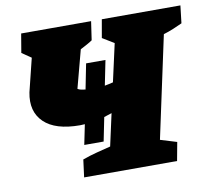

<svg xmlns="http://www.w3.org/2000/svg" viewBox="-75 -745 917 830"><g transform="rotate(-10 384.0 -330.0)"><path d="M229 0 239 -77Q269 -88 302 -96.5Q335 -105 363 -112L394 -253Q377 -247 360 -242L339 -138H254L272 -226Q261 -225 251 -225Q143 -225 93.5 -273Q44 -321 60 -403L96 -549L55 -577L69 -660H376L364 -578Q354 -571 341 -564Q328 -557 311 -548L267 -382Q273 -378 282 -376Q291 -374 301 -373L323 -484H408L386 -375Q403 -378 423 -383L460 -549L409 -580L423 -660H768L759 -583Q740 -574 719.5 -565.5Q699 -557 676 -550L580 -103L652 -81L637 0Z"/></g></svg>

Font: Piazzolla Black
Style: Italic
Weight: 900
Italic angle: -11.3°
Designer: Juan Pablo del Peral
Foundry: Huerta Tipografica
Version: Version 1.330